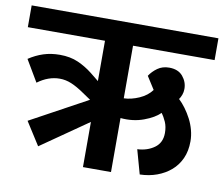

<svg xmlns="http://www.w3.org/2000/svg" viewBox="-83 -727 951 816"><g transform="rotate(10 393.0 -319.5)"><path d="M755 -187Q755 -145 740.5 -113Q726 -81 700.5 -59Q675 -37 641 -24.5Q607 -12 567 -11L538 -115Q581 -117 611.5 -139Q642 -161 642 -203Q642 -230 633 -250.5Q624 -271 613 -285Q591 -262 545 -245Q499 -228 445 -233V0H324V-195L121 -54L58 -153L304 -287L267 -312Q238 -332 213 -342.5Q188 -353 162 -353Q113 -353 67 -319L12 -412Q42 -432 74.5 -442.5Q107 -453 145 -453Q190 -453 224 -438Q258 -423 287 -400L323 -371V-545H-10V-639H796V-545H444V-318Q476 -319 510 -334Q544 -349 563 -375L528 -430Q541 -450 562 -465Q583 -480 612 -480Q651 -480 671 -456Q691 -432 691 -402Q691 -388 686.5 -376Q682 -364 676 -356Q691 -342 705 -323Q719 -304 730.5 -282Q742 -260 748.5 -235.5Q755 -211 755 -187Z"/></g></svg>

Font: Mukta
Style: Bold
Weight: 700
Designer: Girish Dalvi and Yashodeep Gholap
Foundry: Ek Type
Version: Version 2.538;PS 1.002;hotconv 16.6.51;makeotf.lib2.5.65220;